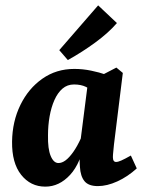

<svg xmlns="http://www.w3.org/2000/svg" viewBox="-20 -687 543 716"><path d="M149 9Q94 9 59 -35Q24 -79 25 -159Q26 -234 56 -295.5Q86 -357 138 -393.5Q190 -430 257 -430Q289 -430 320 -423.5Q351 -417 374 -409L338 -340Q319 -354 300.5 -363Q282 -372 256 -372Q231 -372 213 -356.5Q195 -341 183 -314Q171 -287 165 -253Q159 -219 159 -182Q158 -132 169 -105.5Q180 -79 198 -79Q211 -79 224.5 -89Q238 -99 253 -120Q268 -141 282 -172L297 -165Q282 -79 241.5 -35Q201 9 149 9ZM345 7Q310 7 295 -11.5Q280 -30 278 -65Q277 -78 277 -100Q277 -122 277 -137L308 -380L414 -435L438 -415L405 -148Q404 -136 402.5 -122.5Q401 -109 401 -101Q401 -83 413 -83Q420 -83 432.5 -88.5Q445 -94 468 -107L490 -59Q456 -28 417.5 -10.5Q379 7 345 7ZM201 -500 346 -667 416 -601Q385 -565 336 -529Q287 -493 233 -463Z"/></svg>

Font: Yrsa
Style: Bold Italic
Weight: 700
Italic angle: -7.10001°
Version: Version 2.004